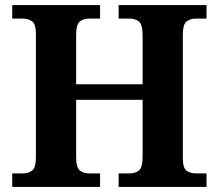

<svg xmlns="http://www.w3.org/2000/svg" viewBox="-20 -734 859 754"><path d="M28 0V-53H70Q91 -53 106 -64Q121 -75 121 -118V-600Q121 -640 105.5 -650.5Q90 -661 70 -661H28V-714H373V-661H330Q309 -661 294 -650Q279 -639 279 -596V-403H540V-596Q540 -639 525 -650Q510 -661 489 -661H446V-714H791V-661H749Q728 -661 713 -650Q698 -639 698 -596V-113Q698 -73 713.5 -63Q729 -53 749 -53H791V0H446V-53H489Q510 -53 525 -64Q540 -75 540 -118V-342H279V-118Q279 -75 294 -64Q309 -53 330 -53H373V0Z"/></svg>

Font: Noto Serif Yezidi
Style: Bold
Weight: 700
Designer: Dalton Maag Ltd
Foundry: Dalton Maag Ltd
Version: Version 1.001; ttfautohint (v1.8.4.7-5d5b)